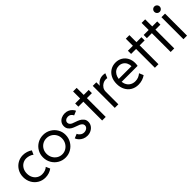

<svg xmlns="http://www.w3.org/2000/svg" viewBox="254 -1957 3193 3193"><g transform="rotate(-45 1850.5 -360.5)"><path d="M39.1 -261.7Q39.1 -337.9 74 -398.2Q108.9 -458.5 167.5 -492.4Q226.1 -526.4 294.9 -526.4Q339.4 -526.4 382.1 -512.7Q424.8 -499 457 -475.6L424.8 -404.3Q403.3 -423.8 366.9 -436Q330.6 -448.2 296.9 -448.2Q250 -448.2 210.7 -424.8Q171.4 -401.4 148.2 -358.4Q125 -315.4 125 -259.8Q125 -206.5 147.2 -163.8Q169.4 -121.1 209.2 -96.7Q249 -72.3 298.8 -72.3Q337.4 -72.3 371.6 -85Q405.8 -97.7 426.8 -118.2L459 -45.9Q428.7 -22.5 386.5 -8.3Q344.2 5.9 296.9 5.9Q225.1 5.9 166 -29.3Q106.9 -64.5 73 -125.7Q39.1 -187 39.1 -261.7Z M504.9 -261.7Q504.9 -335 540 -395.3Q575.2 -455.6 636 -490.5Q696.8 -525.4 770.5 -525.4Q842.8 -525.4 904.1 -490.5Q965.3 -455.6 1001.2 -395Q1037.1 -334.5 1037.1 -261.7Q1037.1 -188.5 1001.2 -126.5Q965.3 -64.5 904.1 -28.3Q842.8 7.8 770.5 7.8Q697.3 7.8 636.2 -28.3Q575.2 -64.5 540 -126.2Q504.9 -188 504.9 -261.7ZM953.1 -263.7Q953.1 -314.9 928.5 -356.9Q903.8 -398.9 862.1 -423.1Q820.3 -447.3 770.5 -447.3Q719.7 -447.3 678.2 -422.9Q636.7 -398.4 612.8 -356Q588.9 -313.5 588.9 -261.7Q588.9 -209.5 612.8 -165.5Q636.7 -121.6 678.2 -95.9Q719.7 -70.3 770.5 -70.3Q819.8 -70.3 861.8 -96.2Q903.8 -122.1 928.5 -166.5Q953.1 -210.9 953.1 -263.7Z M1102.5 -112.3 1178.7 -143.6Q1189.5 -113.3 1218.8 -91.8Q1248 -70.3 1284.2 -70.3Q1308.1 -70.3 1329.1 -79.3Q1350.1 -88.4 1363 -105.2Q1376 -122.1 1376 -143.6Q1376 -168.9 1359.4 -186.3Q1342.8 -203.6 1320.1 -213.9Q1297.4 -224.1 1265.6 -234.4Q1263.7 -235.4 1254.9 -238.3Q1217.3 -251 1187.7 -267.3Q1158.2 -283.7 1137.2 -312.5Q1116.2 -341.3 1116.2 -383.8Q1116.2 -427.2 1138.7 -459.5Q1161.1 -491.7 1198.2 -508.5Q1235.4 -525.4 1278.3 -525.4Q1318.4 -525.4 1351.3 -511Q1384.3 -496.6 1407.2 -473.1Q1430.2 -449.7 1442.4 -421.9L1366.2 -389.6Q1335.4 -449.2 1278.3 -449.2Q1245.1 -449.2 1221.7 -431.6Q1198.2 -414.1 1198.2 -383.8Q1198.2 -358.9 1213.9 -342.5Q1229.5 -326.2 1249.3 -317.6Q1269 -309.1 1302.7 -297.9Q1343.3 -284.7 1375.2 -268.8Q1407.2 -252.9 1432.6 -222.4Q1458 -191.9 1458 -146.5Q1458 -102.5 1434.1 -67.4Q1410.2 -32.2 1370.4 -12.2Q1330.6 7.8 1284.2 7.8Q1240.2 7.8 1202.6 -9Q1165 -25.9 1139.2 -53.5Q1113.3 -81.1 1102.5 -112.3Z M1634.8 -442.4H1517.6V-517.6H1634.8V-683.6H1718.8V-517.6H1835.9V-442.4H1718.8V0H1634.8Z M1931.6 -517.6H2015.6V-438.5H2018.1Q2043.9 -478 2083.7 -501.7Q2123.5 -525.4 2174.8 -525.4Q2190.4 -525.4 2205.6 -523.2Q2220.7 -521 2227.5 -518.6L2193.4 -437.5Q2190.4 -439 2179.9 -440.2Q2169.4 -441.4 2157.2 -441.4Q2126 -441.4 2092.8 -423.6Q2059.6 -405.8 2037.6 -372.8Q2015.6 -339.8 2015.6 -295.9V0H1931.6Z M2234.4 -259.8Q2234.4 -339.4 2265.4 -399.7Q2296.4 -460 2350.6 -492.7Q2404.8 -525.4 2472.7 -525.4Q2538.6 -525.4 2590.3 -494.9Q2642.1 -464.4 2671.1 -410.4Q2700.2 -356.4 2700.2 -288.1Q2700.2 -257.8 2694.3 -225.6H2318.4Q2324.2 -178.7 2346.7 -143.6Q2369.1 -108.4 2405.5 -89.4Q2441.9 -70.3 2488.3 -70.3Q2530.8 -70.3 2564.7 -85.2Q2598.6 -100.1 2624 -122.1L2656.2 -45.9Q2624 -22 2579.1 -7.1Q2534.2 7.8 2484.4 7.8Q2412.1 7.8 2355.2 -25.1Q2298.3 -58.1 2266.4 -118.9Q2234.4 -179.7 2234.4 -259.8ZM2618.2 -293.9Q2618.2 -335.9 2600.3 -371.1Q2582.5 -406.2 2549.3 -426.8Q2516.1 -447.3 2472.7 -447.3Q2432.1 -447.3 2399.2 -428.5Q2366.2 -409.7 2345.2 -375Q2324.2 -340.3 2318.4 -293.9Z M2875 -442.4H2757.8V-517.6H2875V-683.6H2959V-517.6H3076.2V-442.4H2959V0H2875Z M3246.1 -442.4H3128.9V-517.6H3246.1V-683.6H3330.1V-517.6H3447.3V-442.4H3330.1V0H3246.1Z M3546.9 -517.6H3630.9V0H3546.9ZM3525.4 -664.1Q3525.4 -681.6 3533.9 -696Q3542.5 -710.4 3556.9 -719Q3571.3 -727.5 3588.9 -727.5Q3606 -727.5 3620.6 -719Q3635.3 -710.4 3643.8 -695.8Q3652.3 -681.2 3652.3 -664.1Q3652.3 -647 3643.8 -632.3Q3635.3 -617.7 3620.6 -609.1Q3606 -600.6 3588.9 -600.6Q3571.3 -600.6 3556.9 -609.1Q3542.5 -617.7 3533.9 -632.1Q3525.4 -646.5 3525.4 -664.1Z"/></g></svg>

Font: Reddit Sans Chocolate
Style: Regular
Weight: 400
Designer: Stephen Hutchings
Foundry: Reddit
Version: Version 1.013